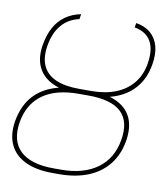

<svg xmlns="http://www.w3.org/2000/svg" viewBox="-85 -830 782 911"><g transform="rotate(10 305.5 -375.0)"><path d="M292.5 -405.3H335.4Q415 -405.3 465.8 -381.6Q516.6 -357.9 537.4 -312.5Q558.1 -267.1 547.4 -201.2Q536.1 -133.8 499 -86.7Q461.9 -39.6 401.9 -14.9Q341.8 9.8 261.2 9.8H229Q150.4 9.8 98.1 -15.4Q45.9 -40.5 23.7 -87.9Q1.5 -135.3 12.2 -201.2Q23.9 -269 58.8 -314.2Q93.8 -359.4 152.1 -382.3Q210.4 -405.3 292.5 -405.3ZM331.5 -381.8H288.6Q178.2 -382.3 114 -336.2Q49.8 -290 34.7 -201.2Q19.5 -109.4 70.1 -61Q120.6 -12.7 231.9 -12.7H266.1Q375 -12.7 441.9 -61.5Q508.8 -110.4 523.9 -201.2Q539.6 -292 491.7 -337.2Q443.8 -382.3 331.5 -381.8ZM343.3 -405.3Q410.6 -405.3 461.7 -425.8Q512.7 -446.3 544.2 -485.6Q575.7 -524.9 584.5 -580.1Q595.7 -648.4 572.8 -688.2Q549.8 -728 493.7 -738.3L497.6 -759.8Q540.5 -752.9 567.9 -729.2Q595.2 -705.6 605.5 -667.7Q615.7 -629.9 606.9 -580.1Q596.7 -516.6 562 -472.4Q527.3 -428.2 471.2 -405.3Q415 -382.3 339.4 -381.8H281.7Q208 -382.3 158.9 -406Q109.9 -429.7 89.1 -473.9Q68.4 -518.1 78.6 -580.1Q86.9 -630.4 106.7 -666.3Q126.5 -702.1 158 -724.6Q189.5 -747.1 232.9 -755.9L229 -731.4Q177.2 -720.7 144.3 -682.1Q111.3 -643.6 101.1 -580.1Q91.8 -522.9 109.4 -483.9Q127 -444.8 171.1 -425Q215.3 -405.3 284.7 -405.3Z"/></g></svg>

Font: Inter 16pt Thin
Style: Italic
Weight: 250
Italic angle: -9.3988°
Version: Version 4.001;git-66647c0bb